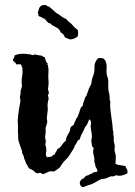

<svg xmlns="http://www.w3.org/2000/svg" viewBox="-20 -782 539 767"><path d="M163.1 -216.8 161.1 -204.1Q167 -185.5 164.1 -172.9Q161.1 -160.2 168.9 -153.3Q173.8 -155.3 177.7 -155.3Q181.6 -155.3 185.1 -156.7Q188.5 -158.2 191.4 -161.6Q194.3 -165 198.2 -165Q200.2 -170.9 203.6 -175.3Q207 -179.7 209 -186.5Q220.7 -191.4 227.1 -202.1Q233.4 -212.9 243.2 -219.7Q244.1 -233.4 251.5 -244.6Q258.8 -255.9 259.8 -263.2Q260.7 -270.5 262.7 -273.9Q264.6 -277.3 268.6 -279.3Q272.5 -281.2 274.4 -284.2Q280.3 -297.9 282.7 -303.7Q285.2 -309.6 290 -315.4Q296.9 -332 299.8 -343.3Q302.7 -354.5 311.5 -360.4Q310.5 -366.2 312.5 -370.6Q314.5 -375 316.9 -381.8Q319.3 -388.7 319.3 -390.6Q319.3 -392.6 325.2 -399.4L335.9 -429.7L343.8 -445.3Q345.7 -449.2 345.7 -455.1Q346.7 -465.8 352.5 -480.5Q358.4 -495.1 357.4 -513.7Q356.4 -532.2 371.1 -548.8Q377.9 -550.8 381.3 -550.3Q384.8 -549.8 392.6 -548.8L400.4 -541Q407.2 -526.4 405.8 -510.3Q404.3 -494.1 406.7 -483.4Q409.2 -472.7 410.2 -472.2Q411.1 -471.7 412.1 -464.8Q413.1 -458 412.6 -444.8Q412.1 -431.6 413.1 -422.9Q414.1 -414.1 416 -409.2Q418.9 -396.5 418 -391.1Q417 -385.7 420.9 -373Q418 -364.3 424.3 -318.8Q430.7 -273.4 430.2 -270Q429.7 -266.6 431.6 -259.3Q433.6 -252 432.6 -249.5Q431.6 -247.1 433.6 -238.8Q435.5 -230.5 434.6 -225.6Q433.6 -220.7 434.6 -217.8Q435.5 -214.8 438.5 -200.2L437.5 -183.6Q438.5 -174.8 440.9 -167.5Q443.4 -160.2 442.4 -149.4L441.4 -127.9Q449.2 -123 460 -122.1Q470.7 -121.1 481.4 -118.2Q483.4 -111.3 486.8 -106Q490.2 -100.6 489.3 -89.8Q462.9 -75.2 444.3 -82L432.6 -77.1Q424.8 -79.1 417 -75.2Q409.2 -71.3 402.8 -69.3Q396.5 -67.4 391.6 -67.4Q386.7 -67.4 380.9 -64.9Q375 -62.5 366.7 -57.1Q358.4 -51.8 348.1 -47.4Q337.9 -43 334 -42.5Q330.1 -42 318.8 -36.6Q307.6 -31.2 301.8 -41Q295.9 -50.8 301.3 -59.6Q306.6 -68.4 314.5 -69.3Q318.4 -76.2 325.2 -80.1Q335 -82 335.9 -84Q336.9 -85.9 342.8 -87.4Q348.6 -88.9 349.6 -90.3Q350.6 -91.8 353.5 -93.3Q356.4 -94.7 361.3 -94.7Q374 -94.7 366.7 -107.4Q359.4 -120.1 360.4 -121.6Q361.3 -123 358.9 -128.9Q356.4 -134.8 356.9 -140.6Q357.4 -146.5 356 -154.3Q354.5 -162.1 352.5 -169.4Q350.6 -176.8 353 -184.1Q355.5 -191.4 351.6 -193.8Q347.7 -196.3 347.7 -199.2L344.7 -218.8L346.7 -232.4Q347.7 -242.2 345.7 -252.4Q343.8 -262.7 342.8 -270.5Q341.8 -278.3 342.8 -283.2Q345.7 -297.9 337.9 -305.7Q333 -299.8 330.1 -290.5Q327.1 -281.2 320.3 -275.4Q312.5 -255.9 307.1 -247.6Q301.8 -239.3 298.8 -225.6Q289.1 -220.7 287.1 -213.9Q285.2 -207 278.3 -200.2Q278.3 -194.3 271.5 -184.1Q264.6 -173.8 258.3 -163.1Q252 -152.3 242.2 -143.6Q232.4 -134.8 227.5 -126Q221.7 -119.1 222.2 -118.2Q222.7 -117.2 216.8 -111.3L196.3 -96.7Q182.6 -99.6 173.8 -95.7Q165 -91.8 157.7 -88.4Q150.4 -85 147.9 -87.9Q145.5 -90.8 141.1 -91.3Q136.7 -91.8 133.3 -90.3Q129.9 -88.9 126 -90.3Q122.1 -91.8 119.1 -95.2Q116.2 -98.6 111.8 -101.6Q107.4 -104.5 103.5 -106Q99.6 -107.4 95.7 -109.4Q93.8 -113.3 91.8 -116.2Q89.8 -119.1 87.9 -124Q83 -129.9 83 -132.8Q83 -135.7 76.2 -149.4Q76.2 -157.2 71.8 -164.1Q67.4 -170.9 68.4 -173.8Q69.3 -176.8 61 -198.2Q52.7 -219.7 52.7 -228.5V-242.2Q50.8 -252.9 51.8 -265.1Q52.7 -277.3 51.3 -289.1Q49.8 -300.8 53.2 -326.7Q56.6 -352.5 58.6 -360.4L61.5 -377.9Q61.5 -383.8 60.1 -389.6Q58.6 -395.5 61 -402.8Q63.5 -410.2 62.5 -413.1Q61.5 -416 62.5 -419.4Q63.5 -422.9 64.9 -427.2Q66.4 -431.6 67.4 -436Q68.4 -440.4 67.4 -444.3Q66.4 -448.2 66.4 -458Q66.4 -467.8 68.8 -479.5Q71.3 -491.2 69.3 -505.9Q71.3 -508.8 68.8 -511.7Q66.4 -514.6 66.4 -519.5Q63.5 -526.4 58.1 -525.4Q52.7 -524.4 45.9 -524.4Q43.9 -529.3 39.1 -533.2Q34.2 -537.1 32.2 -540Q30.3 -543 34.7 -549.3Q39.1 -555.7 37.1 -559.6Q58.6 -571.3 93.8 -565.4Q98.6 -566.4 104.5 -563.5Q110.4 -560.5 115.2 -563Q120.1 -565.4 127.9 -563Q135.7 -560.5 140.6 -560.5Q145.5 -560.5 149.4 -557.6Q153.3 -554.7 158.2 -553.7Q163.1 -541 164.6 -535.6Q166 -530.3 170.9 -528.3Q168 -524.4 169.9 -523.4Q171.9 -522.5 171.9 -517.6L173.8 -503.9L172.9 -472.7Q174.8 -452.1 173.8 -443.4L171.9 -427.7Q171.9 -420.9 173.8 -418Q177.7 -411.1 170.9 -400.4Q175.8 -391.6 173.3 -382.8Q170.9 -374 169.9 -364.3L170.9 -343.8L167 -310.5L168.9 -294.9Q167 -285.2 164.1 -277.8Q161.1 -270.5 162.1 -264.6Q163.1 -258.8 162.1 -251L160.2 -233.4ZM172.9 -690.4 157.2 -708Q152.3 -707 150.4 -710Q148.4 -712.9 142.6 -714.4Q136.7 -715.8 132.8 -719.7Q134.8 -724.6 132.3 -727.5Q129.9 -730.5 132.3 -736.3Q134.8 -742.2 135.7 -747.1Q141.6 -764.6 164.1 -761.7Q168 -757.8 170.9 -756.8Q176.8 -756.8 190.9 -742.7Q205.1 -728.5 214.8 -724.6Q235.4 -708 245.1 -706.1Q249 -699.2 255.9 -694.3Q262.7 -689.5 267.6 -684.1Q272.5 -678.7 277.3 -673.3Q282.2 -668 289.1 -664.1Q294.9 -654.3 290 -635.7Q265.6 -619.1 251 -627.9Q245.1 -630.9 239.3 -632.8Q233.4 -648.4 222.7 -652.3Q217.8 -664.1 211.4 -668.5Q205.1 -672.9 195.8 -677.2Q186.5 -681.6 183.1 -686Q179.7 -690.4 172.9 -690.4Z"/></svg>

Font: Mountains of Christmas
Style: Bold
Weight: 700
Designer: Crystal Kluge
Foundry: Font Diner, Inc DBA Tart Workshop
Version: Version 1.002